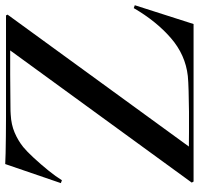

<svg xmlns="http://www.w3.org/2000/svg" viewBox="-33 -728 761 735"><g transform="rotate(-90 347.5 -360.5)"><path d="M20 0 16 -7 522 -702Q512 -702 487.5 -702Q463 -702 431 -702Q399 -702 367 -701.5Q335 -701 310.5 -701Q286 -701 276 -700Q238 -698 207.5 -685Q177 -672 152 -652Q135 -638 110.5 -611.5Q86 -585 62.5 -556Q39 -527 25 -504L14 -508L87 -721Q101 -720 129 -719.5Q157 -719 193 -718.5Q229 -718 266.5 -718Q304 -718 336 -718H656L659 -712L154 -18Q172 -18 208.5 -17.5Q245 -17 287.5 -17.5Q330 -18 367 -19Q404 -20 424 -22Q505 -31 569.5 -87Q634 -143 684 -229L695 -225L623 0Z"/></g></svg>

Font: Mulat Addis
Style: Regular
Weight: 400
Designer: Fasil fikreab
Version: Version 1.001; ttfautohint (v1.8.3)